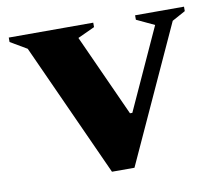

<svg xmlns="http://www.w3.org/2000/svg" viewBox="-67 -639 824 723"><g transform="rotate(-10 345.0 -277.5)"><path d="M305 5 73 -506 10 -543V-560H333V-543L268 -513L410 -200H419L561 -511L493 -543V-560H680V-543L629 -515L391 5Z"/></g></svg>

Font: Spectral SC ExtraBold
Style: Regular
Weight: 800
Designer: Jean-Baptiste Levee
Foundry: Production Type
Version: Version 2.001